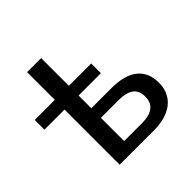

<svg xmlns="http://www.w3.org/2000/svg" viewBox="-178 -869 1034 1034"><g transform="rotate(-45 338.5 -352.5)"><path d="M167 0V-420H14V-494H167V-705H274V-494H444V-420H274V-323H428Q527 -323 578 -282Q629 -241 629 -162Q629 -112 605 -75.5Q581 -39 536 -19.5Q491 0 428 0ZM274 -73H411Q465 -73 494.5 -94.5Q524 -116 524 -162Q524 -209 494.5 -229.5Q465 -250 411 -250H274Z"/></g></svg>

Font: Nunito Sans 9pt SemiBold
Style: Regular
Weight: 600
Version: Version 3.101;gftools[0.9.27]